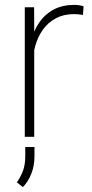

<svg xmlns="http://www.w3.org/2000/svg" viewBox="-20 -558 375 783"><path d="M119.6 -438.5V0H81.1V-528.3H119.1ZM320.8 -532.2 318.4 -497.1Q309.6 -498.5 300.8 -499.5Q292 -500.5 282.2 -500.5Q240.2 -500.5 208.7 -483.9Q177.2 -467.3 156 -438.5Q134.8 -409.7 124 -371.6Q113.3 -333.5 112.8 -290L93.8 -286.1Q93.8 -340.3 105.2 -386.2Q116.7 -432.1 140.1 -466.3Q163.6 -500.5 199.2 -519.3Q234.9 -538.1 283.2 -538.1Q294.9 -538.1 304.7 -536.4Q314.5 -534.7 320.8 -532.2ZM120.6 41.5V79.1Q120.6 117.7 107.9 150.1Q95.2 182.6 73.2 205.1L48.8 185.5Q65.9 160.6 74.5 136.5Q83 112.3 83 80.1V41.5Z"/></svg>

Font: Roboto ExtraLight
Style: Regular
Weight: 250
Designer: Christian Robertson
Foundry: Google
Version: Version 3.009; 2024